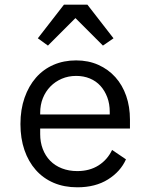

<svg xmlns="http://www.w3.org/2000/svg" viewBox="-20 -785 640 817"><path d="M67 -257Q67 -319 84.5 -369Q102 -419 133 -454.5Q164 -490 207.5 -509Q251 -528 304 -528Q356 -528 398.5 -509Q441 -490 471 -456.5Q501 -423 517 -377Q533 -331 533 -276V-238H151V-214Q151 -180 162 -151Q173 -122 193.5 -101Q214 -80 243.5 -68.5Q273 -57 309 -57Q361 -57 399 -81Q437 -105 457 -147L516 -107Q493 -55 439.5 -21.5Q386 12 309 12Q253 12 208.5 -7Q164 -26 132.5 -61.5Q101 -97 84 -146.5Q67 -196 67 -257ZM151 -305V-298H447V-309Q447 -343 436.5 -371Q426 -399 407.5 -419.5Q389 -440 362.5 -451Q336 -462 304 -462Q271 -462 243 -450Q215 -438 194.5 -417Q174 -396 162.5 -367.5Q151 -339 151 -305ZM352 -765 463 -622 418 -591 301 -708 184 -591 141 -622 252 -765Z"/></svg>

Font: IBM Plaex Mono
Style: Regular
Weight: 400
Designer: Mike Abbink, Paul van der Laan, Pieter van Rosmalen
Foundry: Bold Monday
Version: Version 2.003